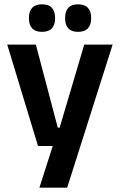

<svg xmlns="http://www.w3.org/2000/svg" viewBox="-20 -697 555 889"><path d="M316 -106 247.5 -76.5 370 -490.5H501.5L291 172H162.5L239.5 -69L299 -21H156L13.5 -490.5H146L247.5 -106ZM174 -549.5Q144 -549.5 129 -565.8Q114 -582 114 -611.5V-615Q114 -644.5 129 -660.8Q144 -677 174 -677Q205.5 -677 220.2 -660.8Q235 -644.5 235 -615V-611.5Q235 -582 220.2 -565.8Q205.5 -549.5 174 -549.5ZM341.5 -549.5Q311 -549.5 296.2 -565.8Q281.5 -582 281.5 -611.5V-615Q281.5 -644.5 296.2 -660.8Q311 -677 341.5 -677Q372 -677 387 -660.8Q402 -644.5 402 -615V-611.5Q402 -582 387 -565.8Q372 -549.5 341.5 -549.5Z"/></svg>

Font: Anek Gujarati SemiBold
Style: Regular
Weight: 600
Designer: Mrunmayee Ghaisas (Gujarati), Yesha Goshar (Latin)
Foundry: Ek Type
Version: Version 1.003